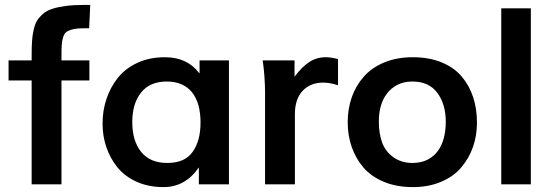

<svg xmlns="http://www.w3.org/2000/svg" viewBox="-20 -745 2253 776"><path d="M107.9 0V-419.9H14.6V-501H107.9V-520.5Q107.9 -554.2 109.4 -577.1Q109.9 -588.4 111.6 -600.1Q113.3 -611.8 115.7 -623Q118.2 -634.3 121.6 -644Q125 -653.8 129.4 -661.1Q138.7 -675.8 154.1 -689.2Q169.4 -702.6 191.9 -709.5Q214.4 -716.8 245.8 -720.9Q277.3 -725.1 318.8 -725.1H344.7L340.3 -630.9Q326.2 -630.9 315.2 -630.6Q304.2 -630.4 295.9 -629.9Q279.8 -628.9 265.9 -624.3Q252 -619.6 245.6 -613.3Q239.3 -607.9 234.9 -593.3Q230.5 -579.6 229.5 -564.2Q228.5 -548.8 228.5 -522V-501H341.3V-419.9H228.5V0Z M656.2 -86.4Q727.1 -86.4 758.3 -130.9Q790.5 -175.3 790.5 -250.5Q790.5 -288.6 782 -319.3Q773.4 -350.1 756.6 -371.3Q739.7 -392.6 713.9 -404.1Q688 -415.5 653.8 -415.5Q585.9 -415.5 550.3 -371.1Q514.6 -326.7 514.6 -251.5Q514.6 -175.8 550.3 -131.3Q586.4 -86.4 656.2 -86.4ZM641.1 11.2Q579.6 11.2 531.5 -10.7Q483.4 -32.7 454.1 -69.3Q424.8 -106 409.7 -150.6Q394.5 -195.3 394.5 -245.1Q394.5 -297.9 410.2 -344.7Q425.8 -391.6 455.6 -429.7Q486.3 -468.3 535.2 -491Q584 -513.7 647 -513.7Q737.3 -513.7 786.6 -447.8V-501H905.3V0H783.7V-68.4Q729 11.2 641.1 11.2Z M1051.3 0V-374Q1051.3 -388.7 1050.5 -404.1Q1049.8 -419.4 1048.8 -435.1Q1047.9 -450.7 1046.4 -463.1Q1044.9 -475.6 1043.9 -483.9L1041.5 -501H1170.4V-435.1Q1200.2 -474.6 1229.7 -494.1Q1259.3 -513.7 1296.4 -513.7Q1318.4 -513.7 1346.2 -506.3V-400.4Q1314 -411.1 1285.6 -411.1Q1234.9 -411.1 1203.6 -378.4Q1171.9 -345.2 1171.9 -283.7V0Z M1648.9 11.2Q1583 11.2 1532.2 -9.8Q1481.4 -30.8 1449.2 -67.4Q1418 -104 1401.6 -150.6Q1385.3 -197.3 1385.3 -250.5Q1385.3 -305.2 1401.6 -351.8Q1418 -398.4 1450.2 -435.1Q1482.4 -471.7 1533.2 -492.7Q1584 -513.7 1648.4 -513.7Q1714.4 -513.7 1764.9 -492.9Q1815.4 -472.2 1846.2 -435.5Q1877 -398.9 1892.3 -352.3Q1907.7 -305.7 1907.7 -249.5Q1907.7 -196.8 1891.6 -150.9Q1875.5 -105 1844.2 -68.4Q1813.5 -31.7 1762.9 -10.3Q1712.4 11.2 1648.9 11.2ZM1646.5 -86.4Q1683.1 -86.4 1709 -100.1Q1734.9 -113.8 1751 -136.7Q1767.1 -159.7 1774.4 -189.7Q1781.7 -219.7 1781.7 -252Q1781.7 -323.7 1747.6 -369.6Q1713.9 -415.5 1647 -415.5Q1612.3 -415.5 1586.7 -402.3Q1561 -389.2 1543.9 -366.9Q1526.9 -344.7 1518.8 -315.2Q1510.7 -285.6 1511.2 -252Q1511.2 -207 1523.9 -170.4Q1530.3 -152.3 1541.7 -137Q1553.2 -121.6 1568.6 -110.4Q1584 -99.1 1603.5 -92.8Q1623 -86.4 1646.5 -86.4Z M2005.9 0V-711.4H2125.5V0Z"/></svg>

Font: Ride
Style: Bold
Weight: 700
Version: Version 3.000